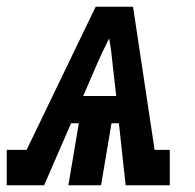

<svg xmlns="http://www.w3.org/2000/svg" viewBox="-58 -550 578 570"><path d="M-38 0V-105H21L226 -530H337L401 -105H446V0H315L295 -184H273L242 0H145L176 -184H153L73 0ZM189 -265H287L277 -353Q275 -374 272.5 -394.5Q270 -415 266 -436Q256 -416 246 -395Q236 -374 227 -353Z"/></svg>

Font: Iosevka Slab Extrabold
Style: Italic
Weight: 800
Italic angle: -9°
Monospace: yes
Designer: Belleve Invis
Foundry: Belleve Invis
Version: Version 11.1.0; ttfautohint (v1.8.3)